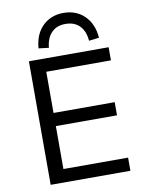

<svg xmlns="http://www.w3.org/2000/svg" viewBox="-100 -1009 824 1079"><g transform="rotate(-10 312.0 -469.5)"><path d="M100 0V-705H555V-630H186V-395H535V-320H186V-75H555V0ZM224 -760 166 -767Q172 -847 219 -893Q266 -939 338 -939Q411 -939 458 -892.5Q505 -846 511 -767L453 -760Q449 -814 419.5 -845Q390 -876 338 -876Q288 -876 258.5 -845.5Q229 -815 224 -760Z"/></g></svg>

Font: Nunito Sans 9pt
Style: Regular
Weight: 400
Version: Version 3.101;gftools[0.9.27]